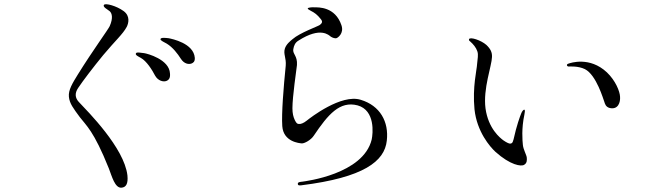

<svg xmlns="http://www.w3.org/2000/svg" viewBox="-20 -822 3040 889"><path d="M543 47C563 45 574 30 570 -10C555 -138 387 -305 344 -351C328 -369 325 -390 342 -415C364 -448 412 -511 458 -567C514 -634 549 -664 567 -698C575 -714 584 -748 552 -771C519 -795 469 -808 462 -800C453 -790 479 -778 488 -770C498 -761 505 -740 488 -701C480 -684 410 -589 341 -478C315 -436 296 -405 299 -374C302 -343 319 -321 350 -279C378 -242 414 -217 484 -42C498 -6 512 50 543 47ZM609 -574C606 -567 621 -560 632 -554C659 -539 684 -499 698 -472C712 -447 737 -442 750 -447C763 -452 769 -462 767 -482C764 -547 662 -574 647 -576C633 -577 611 -583 609 -574ZM723 -641C722 -634 742 -626 752 -620C780 -603 802 -574 818 -549C833 -526 854 -523 867 -528C874 -531 883 -536 882 -554C877 -622 776 -642 761 -645C744 -647 725 -649 723 -641Z M1650 -360C1560 -388 1417 -277 1401 -264C1385 -251 1372 -247 1364 -248C1356 -248 1352 -252 1345 -266C1338 -281 1334 -297 1334 -321C1334 -375 1353 -502 1355 -521C1358 -564 1334 -572 1338 -594C1341 -612 1347 -625 1362 -634C1465 -700 1503 -659 1512 -652C1522 -646 1531 -644 1537 -645C1543 -646 1574 -667 1561 -705C1532 -792 1453 -788 1436 -788C1430 -789 1406 -788 1405 -783C1404 -780 1412 -776 1419 -772C1437 -763 1449 -754 1465 -734C1477 -720 1469 -713 1460 -706C1452 -700 1368 -670 1335 -641C1325 -633 1305 -617 1299 -597C1291 -572 1306 -554 1303 -518C1293 -419 1283 -296 1287 -238C1292 -165 1366 -159 1378 -158C1391 -158 1420 -174 1433 -194C1499 -292 1553 -356 1636 -334C1718 -311 1707 -204 1701 -176C1662 -15 1393 17 1381 19C1371 20 1358 21 1359 29C1359 37 1366 37 1375 36C1664 0 1761 -75 1771 -171C1781 -258 1740 -333 1650 -360Z M2156 -631C2172 -617 2184 -602 2190 -585C2196 -568 2191 -550 2189 -525C2188 -499 2167 -420 2177 -316C2188 -212 2249 -142 2274 -119C2343 -57 2394 -50 2407 -59C2421 -67 2420 -82 2419 -93C2418 -104 2403 -130 2401 -151C2399 -172 2394 -226 2408 -291C2410 -301 2412 -313 2408 -314C2404 -315 2397 -307 2393 -296C2388 -284 2372 -241 2358 -177C2353 -156 2347 -158 2342 -157C2337 -157 2327 -161 2311 -172C2296 -183 2241 -226 2228 -320C2216 -411 2257 -517 2258 -558C2259 -579 2252 -595 2232 -614C2207 -636 2157 -652 2152 -641C2150 -636 2153 -633 2156 -631ZM2613 -514C2619 -514 2657 -517 2688 -502C2742 -475 2774 -360 2778 -351C2781 -342 2784 -327 2803 -322C2842 -313 2853 -348 2851 -374C2850 -399 2830 -449 2790 -487C2710 -562 2620 -530 2614 -528C2607 -526 2605 -524 2605 -520C2605 -517 2609 -514 2613 -514Z"/></svg>

Font: Shippori Mincho
Style: Regular
Weight: 400
Designer: Bonji Tadano  Ryoko NISHIZUKA  (kana & ideographs); Frank Grießhammer (Latin, Greek & Cyrillic); Wenlong ZHANG  (bopomof
Foundry: Adobe Systems Incorporated
Version: Version 1.003;PS 1.001;hotconv 16.6.54;makeotf.lib2.5.65590